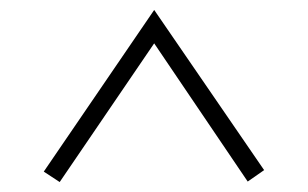

<svg xmlns="http://www.w3.org/2000/svg" viewBox="-20 -796 619 386"><path d="M511 -454 478 -431 277 -728H303L100 -430L68 -451L290 -776Z"/></svg>

Font: Yaldevi ExtraLight
Style: Regular
Weight: 200
Designer: Sol Matas, Rajitha Manaperi, Kosala Senevirathne
Foundry: Mooniak
Version: Version 1.100